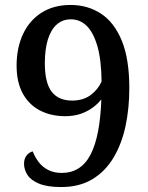

<svg xmlns="http://www.w3.org/2000/svg" viewBox="-20 -744 599 775"><path d="M227 11Q170 11 137 -3Q104 -17 90.5 -38.5Q77 -60 77 -83Q77 -103 87 -116Q97 -129 112 -133Q121 -110 136 -90Q151 -70 174.5 -58Q198 -46 229 -46Q307 -46 345.5 -120Q384 -194 389 -343Q375 -325 354 -309.5Q333 -294 305.5 -284.5Q278 -275 243 -275Q186 -275 141.5 -298Q97 -321 72 -366.5Q47 -412 47 -479Q47 -551 73 -606.5Q99 -662 148 -693Q197 -724 265 -724Q334 -724 387.5 -689Q441 -654 471.5 -580Q502 -506 502 -388Q502 -308 487 -236.5Q472 -165 439 -109Q406 -53 353.5 -21Q301 11 227 11ZM271 -338Q316 -338 346 -360.5Q376 -383 390 -415Q389 -503 373 -558Q357 -613 330 -639.5Q303 -666 266 -666Q233 -666 209.5 -645.5Q186 -625 173.5 -585.5Q161 -546 161 -488Q161 -410 188.5 -374Q216 -338 271 -338Z"/></svg>

Font: Noto Serif Armenian Medium
Style: Regular
Weight: 500
Version: Version 2.007